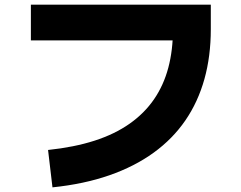

<svg xmlns="http://www.w3.org/2000/svg" viewBox="-20 -747 1040 827"><path d="M206 60 187 -101Q300 -113 387 -141Q474 -169 538 -214Q602 -259 643.5 -319.5Q685 -380 705 -455.5Q725 -531 725 -621L771 -573H113V-727H888V-621Q888 -505 860.5 -406.5Q833 -308 778.5 -228.5Q724 -149 642 -89.5Q560 -30 451 8Q342 46 206 60Z"/></svg>

Font: Murecho Thin ExtraBold
Style: Regular
Weight: 800
Version: Version 1.010